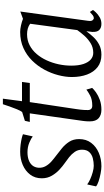

<svg xmlns="http://www.w3.org/2000/svg" viewBox="292 -1024 741 1366"><g transform="rotate(-90 663.0 -340.5)"><path d="M376.5 -480H372.5Q362.5 -490 331.2 -503Q300 -516 263 -516Q232.5 -516 208.5 -507.5Q184.5 -499 170 -481.8Q155.5 -464.5 153 -438Q151.5 -409.5 164.5 -386.5Q177.5 -363.5 198.2 -345.2Q219 -327 240 -311.5Q263.5 -293.5 290.8 -271.5Q318 -249.5 337.5 -219.8Q357 -190 357 -148.5Q357 -98.5 330.2 -63Q303.5 -27.5 259.5 -8.8Q215.5 10 163.5 10Q142.5 10 112.2 4.2Q82 -1.5 56 -10.2Q30 -19 20.5 -28.5L34 -90H36.5Q48.5 -80 72 -69.5Q95.5 -59 121.5 -51.8Q147.5 -44.5 167 -44.5Q194.5 -44.5 220.8 -51.2Q247 -58 264.2 -76.2Q281.5 -94.5 281.5 -128Q281.5 -157 266 -179.5Q250.5 -202 228 -219.8Q205.5 -237.5 184.5 -252Q165.5 -265 140.5 -287.8Q115.5 -310.5 96.8 -342.2Q78 -374 78 -414Q78 -462 104 -496.5Q130 -531 172.8 -549.5Q215.5 -568 266.5 -568Q292.5 -568 318 -564.8Q343.5 -561.5 363.2 -556.8Q383 -552 391.5 -548Z M570.5 -169.5Q568 -152.5 566.5 -139.5Q565 -126.5 564.2 -114.2Q563.5 -102 563.5 -86.5Q563.5 -72 571.2 -63.5Q579 -55 594.5 -55Q638 -55 666.5 -70.2Q695 -85.5 709 -97L721 -56Q710.5 -43.5 688.5 -28Q666.5 -12.5 635.5 -1.2Q604.5 10 566 10Q528 10 505.5 -9.8Q483 -29.5 483 -72.5Q483 -79 483.2 -86.5Q483.5 -94 484.2 -102.5Q485 -111 486 -119.8Q487 -128.5 488.5 -137.5L540 -499.5H479L487 -534.5L549.5 -554Q558.5 -565.5 568.8 -590.2Q579 -615 588.8 -642.8Q598.5 -670.5 605 -691H644.5L626.5 -555H763.5L756 -499.5H620Z M1198.5 -86Q1195 -61.5 1202.5 -52.8Q1210 -44 1217.5 -44Q1227.5 -44 1237.5 -51.2Q1247.5 -58.5 1261.5 -72L1275.5 -50Q1272 -44 1258.5 -29.5Q1245 -15 1223.8 -2.5Q1202.5 10 1176.5 10Q1149.5 10 1133.5 -5Q1117.5 -20 1119.5 -56L1124.5 -97Q1106 -72 1083 -47.2Q1060 -22.5 1029.2 -6.2Q998.5 10 957.5 10Q904.5 10 869.2 -17.2Q834 -44.5 816.2 -92Q798.5 -139.5 798.5 -200Q798.5 -246 811.8 -297Q825 -348 851 -396Q877 -444 915.5 -483Q954 -522 1005 -545Q1056 -568 1119 -568Q1139.5 -568 1165.5 -562.2Q1191.5 -556.5 1212.5 -548L1264.5 -567ZM1177.5 -497Q1162 -508.5 1143 -513.8Q1124 -519 1103 -519Q1060 -519 1024.8 -500.8Q989.5 -482.5 962.5 -451Q935.5 -419.5 917 -379Q898.5 -338.5 889 -293.8Q879.5 -249 879.5 -205Q879.5 -153 891.2 -118Q903 -83 923.5 -65.5Q944 -48 970.5 -48Q1009 -48 1039.8 -67.2Q1070.5 -86.5 1093.8 -113Q1117 -139.5 1132.5 -162Z"/></g></svg>

Font: Merriweather 7pt Light
Style: Italic
Weight: 300
Italic angle: -7.8°
Designer: Eben Sorkin
Foundry: Eben Sorkin
Version: Version 2.200;gftools[0.9.31]